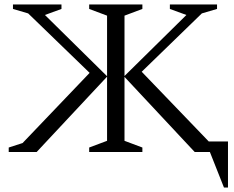

<svg xmlns="http://www.w3.org/2000/svg" viewBox="-20 -680 1047 859"><path d="M379 0V-20L459 -50V-337L144 0H19V-20L81 -40L381 -354L106 -620L38 -640V-660H255V-640L181 -613L459 -339V-610L379 -640V-660H617V-640L537 -610V-340L814 -613L740 -640V-660H951V-640L883 -620L614 -359L914 -47H1000V159H982L919 0H851L537 -336V-50L617 -20V0Z"/></svg>

Font: Spectral SC Light
Style: Regular
Weight: 300
Designer: Jean-Baptiste Levee
Foundry: Production Type
Version: Version 2.001